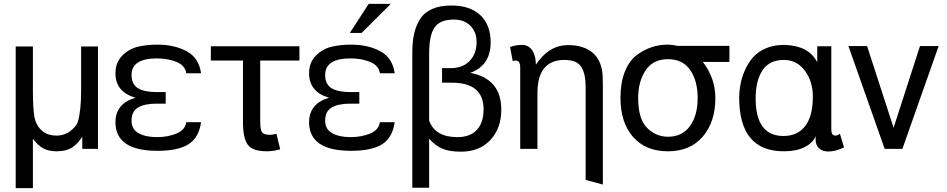

<svg xmlns="http://www.w3.org/2000/svg" viewBox="-20 -760 4836 980"><path d="M270 12.2Q228 12.2 200.2 -2.9Q173.3 -17.6 147.9 -51.8V200.2H60.1V-522.9H147.9V-299.8Q147.9 -181.6 160.2 -145Q170.9 -110.4 199.2 -88.9Q226.6 -67.9 268.1 -67.9Q309.1 -67.9 340.3 -92.3Q370.6 -116.2 377 -137.2Q394 -192.9 394 -297.9V-522.9H480V0H399.9V-62Q375.5 -24.4 346.7 -6.3Q316.9 12.2 270 12.2Z M1006.3 -136.2Q995.1 -56.2 940.9 -22.9Q887.2 9.8 783.7 9.8Q569.3 9.8 569.3 -136.2Q569.3 -231 671.4 -261.2Q569.3 -290.5 569.3 -386.2Q569.3 -440.4 603.5 -475.6Q637.2 -509.8 682.1 -521Q728 -532.2 783.7 -532.2Q870.6 -532.2 933.6 -498Q995.1 -464.8 1006.3 -386.2H930.7Q925.3 -424.8 882.3 -443.4Q838.4 -461.9 780.8 -461.9Q651.4 -461.9 651.4 -377Q651.4 -330.1 683.6 -310.1Q716.3 -290 779.8 -290H825.7V-231H779.8Q716.8 -231 684.1 -210.9Q651.4 -190.9 651.4 -144Q651.4 -100.1 687.5 -80.1Q723.6 -60.1 780.8 -60.1Q836.9 -60.1 881.3 -78.6Q925.3 -97.2 930.7 -136.2Z M1342.3 12.2Q1268.6 12.2 1244.6 -21.5Q1220.2 -55.7 1220.2 -136.2V-451.2H1056.2V-523.9H1508.3V-451.2H1308.1V-144Q1308.1 -100.1 1316.4 -86.4Q1325.2 -71.8 1357.9 -71.8Q1370.6 -71.8 1391.1 -77.1L1410.2 2Q1375 12.2 1342.3 12.2Z M1861.8 -740.2H1974.6L1825.7 -591.8H1765.6ZM1994.6 -136.2Q1983.4 -56.2 1929.2 -22.9Q1875.5 9.8 1772 9.8Q1557.6 9.8 1557.6 -136.2Q1557.6 -231 1659.7 -261.2Q1557.6 -290.5 1557.6 -386.2Q1557.6 -440.4 1591.8 -475.6Q1625.5 -509.8 1670.4 -521Q1716.3 -532.2 1772 -532.2Q1858.9 -532.2 1921.9 -498Q1983.4 -464.8 1994.6 -386.2H1918.9Q1913.6 -424.8 1870.6 -443.4Q1826.7 -461.9 1769 -461.9Q1639.6 -461.9 1639.6 -377Q1639.6 -330.1 1671.9 -310.1Q1704.6 -290 1768.1 -290H1814V-231H1768.1Q1705.1 -231 1672.4 -210.9Q1639.6 -190.9 1639.6 -144Q1639.6 -100.1 1675.8 -80.1Q1711.9 -60.1 1769 -60.1Q1825.2 -60.1 1869.6 -78.6Q1913.6 -97.2 1918.9 -136.2Z M2412.6 -545.9Q2412.6 -596.7 2380.9 -628.4Q2349.1 -660.2 2297.4 -660.2Q2226.1 -660.2 2198.2 -620.1Q2170.4 -580.1 2170.4 -485.8V-144Q2201.2 -60.1 2314.5 -60.1Q2379.9 -60.1 2414.1 -97.2Q2448.2 -134.3 2448.2 -202.1Q2448.2 -337.9 2286.6 -337.9H2236.3V-412.1H2278.3Q2341.8 -412.1 2377 -448.7Q2412.6 -485.8 2412.6 -545.9ZM2084.5 -490.2Q2084.5 -544.9 2093.3 -585.9Q2102.1 -627 2123.5 -661.6Q2144.5 -695.3 2185.1 -713.9Q2224.6 -731.9 2284.2 -731.9Q2379.4 -731.9 2432.1 -682.1Q2484.4 -632.8 2484.4 -543.9Q2484.4 -425.8 2380.4 -388.2Q2538.6 -358.4 2538.6 -200.2Q2538.6 -104.5 2482.9 -45.4Q2427.2 14.2 2332.5 14.2Q2274.4 14.2 2238.3 -1Q2204.1 -15.1 2170.4 -51.8V198.2H2084.5Z M2969.2 -315.9Q2969.2 -384.8 2946.3 -419.4Q2923.3 -454.1 2861.3 -454.1Q2723.1 -454.1 2723.1 -284.2V0H2635.3V-414.1Q2635.3 -451.2 2613.3 -451.2Q2608.4 -451.2 2597.2 -448.2L2583.5 -520Q2612.8 -530.8 2644.5 -530.8Q2675.8 -530.8 2694.3 -506.3Q2711.9 -482.9 2714.4 -444.8L2715.3 -430.2Q2781.7 -529.8 2879.4 -529.8Q2960.9 -529.8 3006.8 -489.3Q3052.2 -448.7 3056.2 -371.1Q3057.1 -361.3 3057.1 -319.8V182.1L2969.2 158.2Z M3237.3 -259.8Q3237.3 -152.8 3282.7 -107.4Q3328.1 -62 3389.2 -62Q3461.9 -62 3501.5 -116.2Q3541 -170.4 3541 -259.8Q3541 -346.7 3503.4 -401.9Q3464.8 -458 3389.2 -458Q3313.5 -458 3275.4 -400.9Q3237.3 -343.8 3237.3 -259.8ZM3147 -259.8Q3147 -337.4 3168.9 -393.1Q3190.9 -448.7 3228.5 -477.5Q3265.1 -505.4 3305.7 -519Q3345.2 -532.2 3389.2 -532.2Q3408.7 -532.2 3439 -525.9H3703.1V-443.8H3567.4Q3631.3 -361.3 3631.3 -259.8Q3631.3 -137.2 3566.9 -62.5Q3502.4 12.2 3389.2 12.2Q3274.4 12.2 3210.4 -62Q3147 -135.7 3147 -259.8Z M4128.9 -266.1Q4128.9 -344.7 4088.4 -398.9Q4047.4 -454.1 3981 -454.1Q3907.2 -454.1 3872.1 -401.4Q3836.9 -348.6 3836.9 -257.8Q3836.9 -65.9 3979 -65.9Q4051.3 -65.9 4090.3 -117.2Q4128.9 -168 4128.9 -266.1ZM3752.9 -262.2Q3752.9 -292 3759.3 -328.6Q3765.1 -361.8 3781.2 -399.4Q3796.9 -436 3821.8 -465.3Q3846.7 -494.6 3887.7 -512.7Q3928.7 -530.8 3981 -530.8Q4107.9 -528.3 4151.4 -441.9V-523.9H4223.1V-99.1Q4223.1 -67.9 4244.1 -67.9Q4254.9 -67.9 4267.1 -77.1L4288.1 -7.8Q4245.6 13.2 4208 13.2Q4178.2 13.2 4160.6 -2.9Q4143.1 -19 4143.1 -45.9V-64.9Q4129.4 -30.3 4086.4 -8.8Q4044.4 12.2 3981 12.2Q3752.9 12.2 3752.9 -262.2Z M4495.6 0 4310.5 -524.9H4405.8L4541 -107.9L4675.8 -524.9H4771L4585.9 0H4575.7H4505.9Z"/></svg>

Font: Miedinger*
Style: Book
Weight: 400
Version: Version 001.000